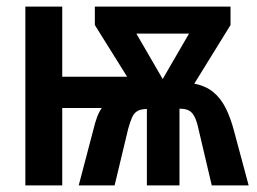

<svg xmlns="http://www.w3.org/2000/svg" viewBox="-20 -563 780 583"><path d="M680 -543V-487L570 -309Q605 -302 627.5 -283.5Q650 -265 665 -235.5Q680 -206 691 -164L735 0H623L583 -170Q578 -194 571 -208Q564 -222 553.5 -227.5Q543 -233 525 -233V0H426V-232Q408 -232 397.5 -226Q387 -220 381 -206.5Q375 -193 369 -171L328 0H219L264 -171Q269 -192 275 -208Q281 -224 289 -235H169V0H57V-543H169V-330H366L268 -487V-543ZM554 -461H394L474 -323Z"/></svg>

Font: Noto Sans Display ExtraCondensed SemiBold
Style: Regular
Weight: 600
Width: 2
Designer: Monotype Design Team
Foundry: Monotype Imaging Inc.
Version: Version 2.003